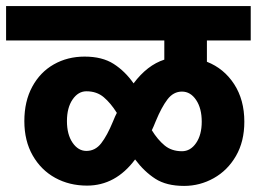

<svg xmlns="http://www.w3.org/2000/svg" viewBox="-40 -689 844 631"><path d="M640 -556V-486Q696 -464 729.5 -412.5Q763 -361 763 -289Q763 -224 735.5 -176.5Q708 -129 662.5 -103.5Q617 -78 565 -78Q507 -78 470.5 -101.5Q434 -125 404 -165Q340 -79 246 -79Q188 -79 141.5 -104.5Q95 -130 67.5 -178Q40 -226 40 -291Q40 -356 66 -404Q92 -452 137 -477.5Q182 -503 238 -503Q296 -503 333.5 -479Q371 -455 399 -415Q444 -475 500 -493V-556H-20V-669H784V-556ZM331 -289Q339 -309 344 -318Q324 -350 301 -369.5Q278 -389 244 -389Q217 -389 198.5 -362Q180 -335 180 -291Q180 -247 198.5 -220Q217 -193 244 -193Q273 -193 292.5 -218Q312 -243 331 -289ZM623 -289Q623 -333 604.5 -360.5Q586 -388 558 -388Q530 -388 510.5 -362.5Q491 -337 472 -291Q464 -271 459 -261Q478 -230 501 -211Q524 -192 558 -192Q586 -192 604.5 -219Q623 -246 623 -289Z"/></svg>

Font: Martel Sans ExtraBold
Style: Regular
Weight: 800
Designer: Dan Reynolds and Mathieu Réguer
Foundry: Dan Reynolds and Mathieu Réguer
Version: Version 1.002; ttfautohint (v1.1) -l 5 -r 5 -G 72 -x 0 -D la